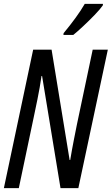

<svg xmlns="http://www.w3.org/2000/svg" viewBox="-20 -970 576 990"><path d="M0 0H77L154 -366Q160 -394 173 -457.5Q186 -521 194 -578H197L292 0H384L536 -714H458L377 -330Q371 -300 361 -249.5Q351 -199 342 -145H339L246 -714H151ZM307 -790H358Q378 -806 408.5 -834.5Q439 -863 467.5 -892.5Q496 -922 510 -942L511 -950H417Q398 -917 370 -878.5Q342 -840 308 -799Z"/></svg>

Font: Noto Sans UI Condensed
Style: Italic
Weight: 400
Width: 3
Italic angle: -12°
Designer: Monotype Design Team
Foundry: Monotype Imaging Inc.
Version: Version 1.901